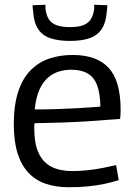

<svg xmlns="http://www.w3.org/2000/svg" viewBox="-20 -777 559 807"><path d="M269 10Q214 10 171 -5Q128 -20 98.5 -52Q69 -84 53.5 -134Q38 -184 38 -254Q38 -335 56.5 -391.5Q75 -448 109 -482Q143 -516 187.5 -531Q232 -546 285 -546Q387 -546 437 -491.5Q487 -437 487 -315Q487 -309 486.5 -298Q486 -287 485 -277Q464 -276 428.5 -273Q393 -270 346 -267Q299 -264 243 -262Q187 -260 125 -259Q124 -254 124 -249Q124 -244 124 -238Q124 -173 142.5 -133.5Q161 -94 196.5 -76Q232 -58 283 -58Q315 -58 348 -61.5Q381 -65 411.5 -71Q442 -77 468 -83L479 -20Q452 -11 418.5 -4Q385 3 348 6.5Q311 10 269 10ZM126 -317Q174 -317 218.5 -318.5Q263 -320 300.5 -322Q338 -324 364 -326Q390 -328 402 -329Q401 -385 388 -419Q375 -453 348 -468.5Q321 -484 279 -484Q253 -484 228 -476.5Q203 -469 181.5 -450.5Q160 -432 145.5 -399.5Q131 -367 126 -317ZM274 -605Q226 -605 192.5 -616Q159 -627 140.5 -654.5Q122 -682 119 -731Q118 -737 117.5 -743Q117 -749 117 -755L171 -757Q171 -753 171 -749Q171 -745 171 -742Q174 -714 185 -696.5Q196 -679 218 -671Q240 -663 274 -663Q308 -663 329.5 -671Q351 -679 362 -696.5Q373 -714 376 -741Q376 -745 376 -749Q376 -753 376 -757L431 -755Q431 -749 430.5 -742.5Q430 -736 429 -730Q426 -684 408.5 -656.5Q391 -629 358 -617Q325 -605 274 -605Z"/></svg>

Font: Georama ExtraCondensed Thin
Style: Regular
Weight: 400
Version: Version 1.001